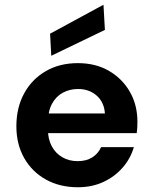

<svg xmlns="http://www.w3.org/2000/svg" viewBox="-20 -777 642 809"><path d="M308 12Q232 12 173.5 -20.5Q115 -53 82 -111Q49 -169 49 -245Q49 -323 81.5 -383Q114 -443 172.5 -477Q231 -511 308 -511Q383 -511 439 -478.5Q495 -446 527 -390.5Q559 -335 559 -264Q559 -254 558.5 -242Q558 -230 556 -216H146V-299H422Q419 -346 387.5 -374Q356 -402 309 -402Q274 -402 245 -386.5Q216 -371 199 -339.5Q182 -308 182 -260V-231Q182 -191 198 -161Q214 -131 242.5 -114.5Q271 -98 307 -98Q344 -98 369 -114Q394 -130 406 -157H544Q530 -109 497 -71Q464 -33 416 -10.5Q368 12 308 12ZM196 -542 191 -635 416 -757 422 -651Z"/></svg>

Font: DM Sans 20pt
Style: Bold
Weight: 700
Version: Version 4.004;gftools[0.9.30]